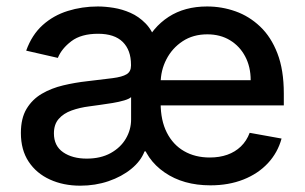

<svg xmlns="http://www.w3.org/2000/svg" viewBox="-20 -573 961 605"><path d="M643.1 11Q557.5 11 498.6 -29.7Q439.6 -70.3 423.3 -138.5L432.2 -426.1Q460.9 -487.2 511.4 -519.9Q561.8 -552.6 632.5 -552.6Q679 -552.6 722.1 -537.3Q765.3 -522 799.7 -489.3Q834.2 -456.7 854.2 -404.7Q874.3 -352.6 874.3 -278.4V-240.8H443.9V-320.3H769.9Q769.9 -362.2 752.8 -394.7Q735.8 -427.2 705.1 -446Q674.4 -464.8 633.2 -464.8Q588.4 -464.8 555.4 -443Q522.4 -421.2 504.3 -386Q486.2 -350.9 486.2 -310.4V-248.2Q486.2 -193.5 505.7 -155.2Q525.2 -116.8 560 -96.8Q594.8 -76.7 641 -76.7Q671.5 -76.7 696.2 -85.4Q720.9 -94.1 739 -111.5Q757.1 -128.9 766.7 -154.5L867.2 -136.4Q855.1 -92 824.2 -58.8Q793.3 -25.6 747 -7.3Q700.6 11 643.1 11ZM253.2 -73.2Q297.2 -73.2 328.7 -90.6Q360.1 -108 376.6 -136.2Q393.1 -164.4 393.1 -196.7V-267Q387.4 -261.4 371.3 -256.6Q355.1 -251.8 334.5 -248.4Q313.9 -245 294.4 -242.4Q274.9 -239.7 261.7 -237.9Q230.8 -234 205.4 -224.8Q180 -215.6 165 -198.3Q149.9 -181.1 149.9 -152.7Q149.9 -113.3 179 -93.2Q208.1 -73.2 253.2 -73.2ZM233 12.1Q179.7 12.1 137.3 -7.3Q94.8 -26.6 70.3 -63.6Q45.8 -100.5 45.8 -154.1Q45.8 -200.3 63.7 -230.1Q81.7 -259.9 111.7 -277.5Q141.7 -295.1 179.2 -304Q216.6 -312.9 255 -317.1Q304 -322.8 334.5 -326.7Q365.1 -330.6 378.9 -339Q392.8 -347.3 392.8 -366.5V-369Q392.8 -415.1 366.7 -440.9Q340.6 -466.6 289.1 -466.6Q235.8 -466.6 204.9 -443.2Q174 -419.7 162.3 -390.6L62.5 -413.4Q80.3 -463.1 114.3 -493.8Q148.4 -524.5 193.5 -538.5Q238.6 -552.6 288.4 -552.6Q311.4 -552.6 338.2 -548.3Q365.1 -544 391.2 -532.5Q417.3 -521 438.6 -499.3Q459.9 -477.6 471.2 -442.5L443.5 -95.9H435.4Q423.7 -65.3 393.6 -40.8Q363.6 -16.3 321.9 -2.1Q280.2 12.1 233 12.1Z"/></svg>

Font: InterMG Medium
Style: Regular
Weight: 500
Designer: Rasmus Andersson
Foundry: rsms
Version: Version 3.019;December 26, 2023;FontCreator 15.0.0.2955 64-b